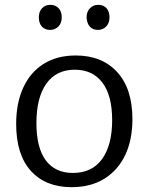

<svg xmlns="http://www.w3.org/2000/svg" viewBox="-20 -767 615 796"><path d="M294 -537Q403 -537 466 -468Q529 -399 529 -273Q529 -187 499 -124Q469 -61 412.5 -26Q356 9 277 9Q169 9 108 -58.5Q47 -126 47 -253Q47 -340 76.5 -404Q106 -468 161.5 -502.5Q217 -537 294 -537ZM290 -478Q213 -478 172 -420Q131 -362 131 -257Q131 -154 170 -102Q209 -50 282 -50Q362 -50 403.5 -108Q445 -166 445 -269Q445 -371 404.5 -424.5Q364 -478 290 -478ZM387 -643Q364 -643 352 -657Q340 -671 339 -695Q339 -719 353 -733Q367 -747 387 -747Q409 -747 421.5 -733Q434 -719 434 -695Q434 -671 420 -657Q406 -643 387 -643ZM188 -643Q166 -643 153.5 -657Q141 -671 141 -695Q141 -719 154.5 -733Q168 -747 188 -747Q210 -747 223 -733Q236 -719 236 -695Q236 -671 222 -657Q208 -643 188 -643Z"/></svg>

Font: Bitter
Style: Regular
Weight: 400
Designer: Sol Matas, and Bitter project Authors
Foundry: Sol Matas
Version: Version 2.001